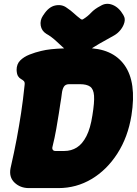

<svg xmlns="http://www.w3.org/2000/svg" viewBox="-20 -938 701 983"><path d="M128 25Q84 25 54.5 -3Q25 -31 34 -77Q53 -160 65.5 -227Q78 -294 88 -359.5Q98 -425 106 -503Q108 -517 102 -523Q96 -529 87.5 -533.5Q79 -538 72.5 -548Q66 -558 65 -580Q65 -610 83.5 -628.5Q102 -647 131 -658.5Q160 -670 190 -677Q214 -683 242 -686Q270 -689 312 -690.5Q354 -692 418 -692Q555 -692 617.5 -604.5Q680 -517 653 -347Q635 -236 581 -152Q527 -68 449 -21.5Q371 25 279 25ZM249 -188Q246 -178 250 -171.5Q254 -165 264 -165H309Q345 -165 373.5 -183Q402 -201 422.5 -241Q443 -281 453 -347Q464 -414 461.5 -448Q459 -482 441.5 -494.5Q424 -507 389 -507H334Q315 -507 307 -494Q299 -481 296.5 -458.5Q294 -436 289 -408Q287 -394 281.5 -358.5Q276 -323 268 -277.5Q260 -232 249 -188ZM613 -858Q622 -843 617 -823.5Q612 -804 598 -786Q584 -768 565 -757Q521 -733 490 -715Q459 -697 425 -674Q399 -656 373 -656Q347 -656 327 -674Q297 -700 270.5 -725Q244 -750 217 -765Q193 -780 188.5 -807Q184 -834 200 -858L203 -862Q229 -903 263 -910Q297 -917 322 -898Q343 -884 358 -870Q373 -856 394 -840Q397 -839 399 -838Q401 -837 406 -840Q429 -854 446.5 -873Q464 -892 495 -908Q524 -926 556.5 -913Q589 -900 611 -862Z"/></svg>

Font: Winky Sans Black
Style: Italic
Weight: 900
Italic angle: -8.97852°
Designer: Simon Atzbach
Foundry: typofactur
Version: Version 1.205